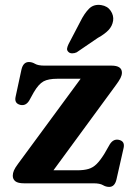

<svg xmlns="http://www.w3.org/2000/svg" viewBox="-20 -739 543 774"><path d="M445.5 -393.5 195.5 -52.5H290.5Q318 -52.5 336.2 -57.8Q354.5 -63 369.2 -77.5Q384 -92 401 -119.5L422.5 -157Q436.5 -179.5 458 -175.5Q484 -170.5 478.5 -143.5L449.5 -15.5Q442.5 14.5 420 14.5Q407 14.5 394.8 7.2Q382.5 0 357 0H77.5Q52.5 0 42 -8.2Q31.5 -16.5 31.5 -30.5Q31.5 -41 36.2 -52Q41 -63 53 -79L305 -421.5H211Q175 -421.5 155.5 -411Q136 -400.5 116.5 -367.5L98 -334Q84.5 -311.5 62.5 -316Q36.5 -322 43 -349.5L66.5 -458.5Q73.5 -489 96.5 -489Q109 -489 121.2 -481.8Q133.5 -474.5 159 -474.5H429Q471.5 -474.5 471.5 -446Q471.5 -436 465.8 -424.5Q460 -413 445.5 -393.5ZM303.5 -651.5Q320 -685 339 -704Q358 -723 388 -718.5Q413.5 -714.5 426.2 -695.5Q439 -676.5 436 -655.5Q432.5 -633.5 417.2 -617.5Q402 -601.5 374 -586L289 -528Q280.5 -524 271 -524Q261.5 -524 256 -529.5Q249 -536 250.5 -544.2Q252 -552.5 256.5 -561.5Z"/></svg>

Font: Fraunces 9pt Soft SemiBold
Style: Regular
Weight: 600
Version: Version 1.000;[b76b70a41]